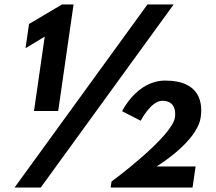

<svg xmlns="http://www.w3.org/2000/svg" viewBox="-20 -845 972 865"><path d="M95 -628 181.5 -680 133.2 -345H242.2L311.4 -825H259.4L110.7 -737ZM762.4 -825H644.4L45.5 0H163.5ZM710.9 -391C774.9 -391 770.5 -333 768.1 -316C755.4 -228 482.4 -27 482.4 -27L478.5 0H847.5L861.2 -95H685.2C685.2 -95 868.1 -205 884.1 -316C892.6 -375 887 -482 724 -482C596 -482 530.1 -344 530.1 -344L613.9 -301C613.9 -301 659.9 -391 710.9 -391Z"/></svg>

Font: Hussar Paneuropjskich
Style: UpCsObl
Weight: 400
Designer: Mew Too, Robert Jablonski
Foundry: Cannot Into Space Fonts
Version: Version 1